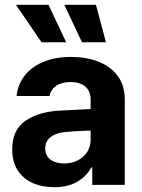

<svg xmlns="http://www.w3.org/2000/svg" viewBox="-20 -776 598 806"><path d="M228.5 -311.5Q282.2 -314.9 360.4 -318.4V-361.3Q359.4 -394.5 337.4 -413.1Q315.4 -431.6 275.4 -431.6Q239.3 -431.6 216.3 -416Q193.4 -400.4 187.5 -373H49.8Q54.2 -419.9 82.3 -457Q110.4 -494.1 160.6 -515.6Q210.9 -537.1 279.3 -537.1Q339.8 -537.1 390.9 -518.1Q441.9 -499 472.9 -458.7Q503.9 -418.5 503.9 -357.4V0H367.2V-73.2H363.3Q342.3 -34.7 303.5 -12.5Q264.6 9.8 208 9.8Q156.2 9.8 116.5 -8.1Q76.7 -25.9 54 -61.5Q31.2 -97.2 31.2 -148.4Q31.2 -230.5 86.4 -268.6Q141.6 -306.6 228.5 -311.5ZM249 -89.8Q281.2 -89.8 306.9 -103Q332.5 -116.2 346.7 -139.2Q360.8 -162.1 360.4 -189.5V-228Q337.4 -227.5 303.7 -225.6Q270 -223.6 252 -221.7Q213.9 -217.8 191.9 -200.2Q169.9 -182.6 169.9 -152.3Q169.9 -122.6 191.7 -106.2Q213.4 -89.8 249 -89.8ZM46.9 -755.9H183.6L257.8 -598.6H154.3ZM250 -755.9H382.8L424.8 -598.6H324.2Z"/></svg>

Font: Pretendard JP
Style: Bold
Weight: 700
Designer: Base glyphs from Inter by Rasmus Andersson; Hangeul glyphs from Noto Sans CJK(Source Han Sans) by Jang Soo-young and Kan
Foundry: Kil Hyung-jin
Version: Version 1.309